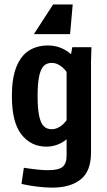

<svg xmlns="http://www.w3.org/2000/svg" viewBox="-20 -649 478 860"><path d="M76.2 174.8 86.9 102.5Q157.2 113.3 194.3 113.3Q243.2 113.3 260.7 98.1Q278.3 83 278.3 47.9V-347.7H288.1L303.7 -437.5H389.6L387.7 -375V35.2Q387.7 117.2 341.8 154.3Q295.9 191.4 213.9 191.4Q184.6 191.4 147 187Q109.4 182.6 76.2 174.8ZM33.2 -218.8Q33.2 -299.8 53.7 -350.1Q74.2 -400.4 110.4 -422.9Q146.5 -445.3 194.3 -445.3Q245.1 -445.3 286.1 -416Q327.1 -386.7 358.4 -309.6L301.8 -285.2Q285.2 -324.2 261.7 -345.7Q238.3 -367.2 210.9 -367.2Q189.5 -367.2 175.8 -353.5Q162.1 -339.8 155.3 -307.1Q148.4 -274.4 148.4 -218.8Q148.4 -163.1 155.3 -130.4Q162.1 -97.7 175.8 -84Q189.5 -70.3 210.9 -70.3Q238.3 -70.3 261.7 -91.8Q285.2 -113.3 301.8 -152.3L347.7 -133.8Q316.4 -55.7 276.9 -23.9Q237.3 7.8 187.5 7.8Q119.1 7.8 76.2 -46.4Q33.2 -100.6 33.2 -218.8ZM217.8 -628.9H305.7L293.9 -496.1H131.8Z"/></svg>

Font: Sudo Var
Style: Regular
Weight: 400
Monospace: yes
Designer: Jens Kutilek
Foundry: Jens Kutilek
Version: Version 0.065;FEAKit 1.0